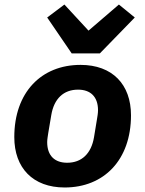

<svg xmlns="http://www.w3.org/2000/svg" viewBox="-20 -814 640 846"><path d="M264.9 12.1C437.9 12.1 557.2 -109 557.2 -306.1C557.2 -442.1 475.1 -528.1 334.9 -528.1C161.9 -528.1 43 -407 43 -209.9C43 -73.9 125 12.1 264.9 12.1ZM187.9 -187.9C187.9 -199.9 191.1 -217 192.8 -229L206 -307.2C218 -378.9 259.9 -419 323.9 -419C377.8 -419 411.9 -388.8 411.9 -328.1C411.9 -316.1 409.1 -299 407 -286.9L394.2 -209.2C382.1 -137.1 339.8 -96.9 275.9 -96.9C221.9 -96.9 187.9 -127.1 187.9 -187.9ZM187.9 -736.9 295.8 -578.8H420.1L573.9 -736.9L503.9 -794L370 -679L263.8 -794Z"/></svg>

Font: Margiela Mono Italic Bold It
Style: Regular
Weight: 700
Designer: Mike Abbink, Paul van der Laan, Pieter van Rosmalen
Foundry: Bold Monday
Version: Version 2.003 2021